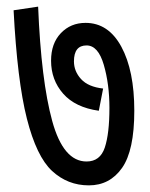

<svg xmlns="http://www.w3.org/2000/svg" viewBox="-20 -608 451 579"><path d="M238 -539Q193 -539 163.5 -508Q134 -477 134 -425Q134 -367 170.5 -325.5Q207 -284 278 -274L291 -341Q246 -346 224.5 -369.5Q203 -393 203 -423Q203 -471 241 -471Q276 -471 293 -412.5Q310 -354 310 -283Q310 -205 296 -163Q282 -121 241 -121Q171 -121 137.5 -243Q104 -365 95 -588L21 -577Q32 -365 61 -250.5Q90 -136 137 -92.5Q184 -49 248 -49Q311 -49 348 -101.5Q385 -154 385 -274Q385 -395 346 -467Q307 -539 238 -539Z"/></svg>

Font: Noto Sans Devanagari Extra Condensed
Style: Regular
Weight: 400
Width: 2
Designer: Monotype Design Team
Foundry: Monotype Imaging Inc.
Version: 1.000